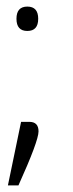

<svg xmlns="http://www.w3.org/2000/svg" viewBox="-20 -439 223 583"><path d="M63 -345Q30 -345 30 -382Q30 -419 63 -419Q96 -419 96 -382Q96 -345 63 -345ZM69 -69Q97 -69 97 -40Q97 -11 36 124H4L44 -69Z"/></svg>

Font: Khand Light
Style: Regular
Weight: 300
Designer: Devanagari: Sanchit Sawaria, Jyotish Sonowal; Latin: Satya Rajpurohit
Foundry: Indian Type Foundry
Version: Version 1.101;PS 1.0;hotconv 1.0.78;makeotf.lib2.5.61930; tt